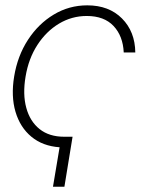

<svg xmlns="http://www.w3.org/2000/svg" viewBox="-20 -545 546 722"><path d="M252.9 -30.8 222.2 157.2H179.2L204.1 8.8Q140.6 4.4 98.1 -30.8Q55.7 -65.9 38.3 -124.5Q21 -183.1 33.2 -257.3Q45.9 -335 85.2 -395.3Q124.5 -455.6 182.1 -490.2Q239.7 -524.9 308.1 -524.9Q389.6 -524.9 438.7 -475.6Q487.8 -426.3 488.8 -347.7H445.3Q442.4 -409.7 407 -447.3Q371.6 -484.9 306.2 -484.9Q250 -484.9 201.9 -456.1Q153.8 -427.2 120.6 -376Q87.4 -324.7 76.2 -257.3Q64.9 -190.4 78.9 -139.4Q92.8 -88.4 128.9 -59.6Q165 -30.8 221.2 -30.8Z"/></svg>

Font: Inter Display ExtraLight
Style: Italic
Weight: 200
Italic angle: -9.39999°
Designer: Rasmus Andersson
Foundry: rsms
Version: Version 4.000;git-a52131595